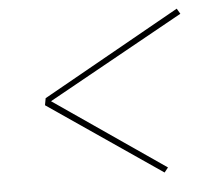

<svg xmlns="http://www.w3.org/2000/svg" viewBox="-43 -643 686 605"><g transform="rotate(-5 300.0 -340.5)"><path d="M454 -85 97 -329 101 -351 537 -596 547 -579 117 -340 466 -100Z"/></g></svg>

Font: Iosevka Aile Thin
Style: Italic
Weight: 100
Italic angle: -9°
Designer: Belleve Invis
Foundry: Belleve Invis
Version: Version 31.1.0; ttfautohint (v1.8.4)